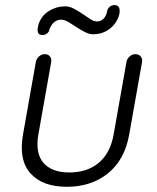

<svg xmlns="http://www.w3.org/2000/svg" viewBox="-20 -718 608 745"><path d="M505.9 -507.8Q518.6 -507.8 525.9 -499Q533.2 -490.2 531.2 -477.5L481.4 -196.3Q463.9 -97.7 398.9 -45.4Q334 6.8 239.3 6.8Q145.5 6.8 98.6 -44.9Q51.8 -96.7 69.3 -196.3L119.1 -477.5Q121.1 -489.3 130.9 -498.5Q140.6 -507.8 154.3 -507.8Q167 -507.8 173.8 -499Q180.7 -490.2 178.7 -477.5L128.9 -196.3Q116.2 -124 148.4 -86.4Q180.7 -48.8 249 -48.8Q318.4 -48.8 363.3 -86.4Q408.2 -124 420.9 -196.3L470.7 -477.5Q472.7 -489.3 482.4 -498.5Q492.2 -507.8 505.9 -507.8ZM145.5 -582Q129.9 -582 127 -593.3Q124 -604.5 129.9 -625Q141.6 -658.2 170.4 -675.8Q199.2 -693.4 232.4 -693.4Q250 -693.4 267.1 -684.1Q284.2 -674.8 300.3 -664.1Q316.4 -653.3 330.1 -644Q343.8 -634.8 357.4 -634.8Q371.1 -634.8 381.3 -645Q391.6 -655.3 395.5 -672.9Q396.5 -683.6 404.8 -690.9Q413.1 -698.2 422.9 -698.2Q439.5 -698.2 442.9 -686.5Q446.3 -674.8 441.4 -656.2Q433.6 -633.8 418.9 -618.2Q404.3 -602.5 384.8 -593.8Q365.2 -585 340.8 -585Q326.2 -585 309.1 -593.8Q292 -602.5 275.9 -613.3Q259.8 -624 245.1 -632.8Q230.5 -641.6 215.8 -641.6Q203.1 -641.6 191.4 -632.8Q179.7 -624 171.9 -604.5Q170.9 -594.7 162.6 -588.4Q154.3 -582 145.5 -582Z"/></svg>

Font: Quicksand
Style: Italic
Weight: 400
Designer: Andrew Paglinawan
Foundry: Andrew Paglinawan
Version: Version 3.006